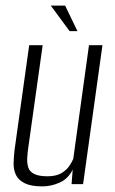

<svg xmlns="http://www.w3.org/2000/svg" viewBox="-20 -656 408 684"><path d="M131 8Q91 8 68.5 -3Q46 -14 37 -32.5Q28 -51 28.5 -74.5Q29 -98 32 -123L84 -495H132L81 -132Q78 -112 77 -93.5Q76 -75 80.5 -60Q85 -45 101.5 -36.5Q118 -28 149 -28Q179 -28 197.5 -38.5Q216 -49 226 -63.5Q236 -78 241 -90L297 -495H345L276 0H235L239 -52Q223 -19 192.5 -5.5Q162 8 131 8ZM228 -545 161 -636H212L256 -545Z"/></svg>

Font: Alumni Sans Thin Light
Style: Italic
Weight: 300
Italic angle: -8°
Version: Version 1.016